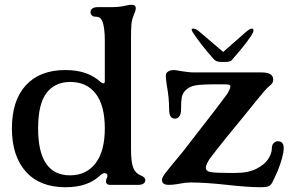

<svg xmlns="http://www.w3.org/2000/svg" viewBox="-20 -776 1221 806"><path d="M30 -237Q30 -354 88.5 -418Q147 -482 255 -482Q349 -482 403 -431Q411 -426 414 -426Q420 -426 420 -435V-606Q420 -659 410 -686Q406 -696 399 -701Q392 -706 380 -706Q371 -706 365.5 -711.5Q360 -717 360 -726Q360 -734 367.5 -740Q375 -746 390 -746H448Q483 -746 511 -753Q523 -756 533 -756Q550 -756 550 -741Q550 -732 539 -706Q533 -691 531.5 -671Q530 -651 530 -617V-606V-150Q530 -93 540 -70Q550 -48 570 -40Q590 -32 590 -20Q590 -11 582.5 -5.5Q575 0 560 0H442Q425 0 425 -15Q425 -22 429 -30Q431 -33 431 -38Q431 -43 428 -46Q425 -49 420 -49Q411 -49 403 -42Q377 -16 340 -3Q303 10 255 10Q147 10 88.5 -55.5Q30 -121 30 -237ZM420 -237Q420 -333 382 -382.5Q344 -432 275 -432Q211 -432 175.5 -386Q140 -340 140 -237Q140 -40 274 -40Q342 -40 381 -90.5Q420 -141 420 -237ZM933 0Q841 -10 780 -10Q758 -10 735 -5Q724 -3 712.5 -1.5Q701 0 689 0Q660 0 660 -20Q660 -26 663.5 -33Q667 -40 673 -48L677 -53Q689 -68 701 -83Q725 -112 749 -141L800 -207Q904 -340 934 -382Q947 -404 947 -413Q947 -419 941 -420.5Q935 -422 919 -422H887Q827 -422 800.5 -417.5Q774 -413 757 -395Q746 -383 743 -367Q740 -351 740 -316Q740 -298 733 -288Q726 -278 714 -278Q690 -278 690 -316Q690 -367 680 -419Q676 -449 676 -455Q676 -467 681 -472Q691 -482 711 -482Q717 -482 737 -478Q750 -476 765.5 -474Q781 -472 795 -472H1078Q1127 -472 1127 -442Q1127 -433 1123 -427Q1119 -421 1110 -414Q1105 -410 1100 -405Q1093 -398 1065 -364L1047 -342Q1024 -314 1001 -285Q924 -193 860 -109Q844 -84 844 -72Q844 -57 865 -53.5Q886 -50 941 -50H968Q1023 -50 1057.5 -68Q1092 -86 1106.5 -109.5Q1121 -133 1121 -151Q1121 -167 1128.5 -175Q1136 -183 1147 -183Q1159 -183 1165 -175.5Q1171 -168 1171 -155Q1171 -138 1164 -112Q1157 -86 1145 -57Q1129 -21 1123 -10Q1116 3 1106 6.5Q1096 10 1073 10Q1021 10 933 0ZM790 -639Q803 -619 824.5 -591Q846 -563 877 -528Q887 -516 907 -516H927Q949 -516 955 -526Q993 -569 1015.5 -599Q1038 -629 1043 -642Q1045 -649 1043.5 -652.5Q1042 -656 1037 -656Q1028 -656 1008 -638L917 -558L823 -638Q812 -648 805 -652Q798 -656 790 -656Q779 -656 790 -639Z"/></svg>

Font: Raigarh
Style: Regular
Weight: 400
Designer: jaikishan Patel
Foundry: MagicType
Version: Version 1.000;FEAKit 1.0